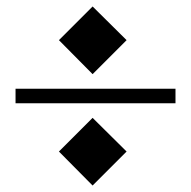

<svg xmlns="http://www.w3.org/2000/svg" viewBox="-20 -619 590 593"><path d="M162 -495 266 -599 371 -495 266 -390ZM28 -345H522V-300H28ZM162 -151 266 -255 371 -151 266 -46Z"/></svg>

Font: Trickster
Style: Regular
Weight: 400
Designer: Jean-Baptiste Morizot
Foundry: Jean-Baptiste Morizot
Version: Version 2.000;PS 2.0;hotconv 1.0.88;makeotf.lib2.5.647800